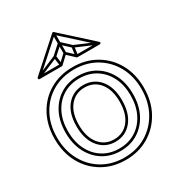

<svg xmlns="http://www.w3.org/2000/svg" viewBox="-198 -962 1033 1111"><g transform="rotate(-30 319.0 -406.0)"><path d="M319 -56Q257 -56 210 -85.5Q163 -115 136.5 -168Q110 -221 110 -291Q110 -291 110 -291Q110 -291 110 -291Q110 -361 136.5 -413.5Q163 -466 210 -495Q257 -524 319 -524Q319 -524 319 -524Q319 -524 319 -524Q381 -524 428 -494.5Q475 -465 501.5 -413Q528 -361 528 -291Q528 -291 528 -291Q528 -291 528 -291Q528 -221 501.5 -168Q475 -115 428 -85.5Q381 -56 319 -56Q319 -56 319 -56Q319 -56 319 -56ZM319 -40Q319 -40 319 -40Q319 -40 319 -40Q385 -40 435.5 -71.5Q486 -103 515 -159.5Q544 -216 544 -291Q544 -291 544 -291Q544 -291 544 -291Q544 -366 515 -422Q486 -478 435.5 -509Q385 -540 319 -540Q319 -540 319 -540Q319 -540 319 -540Q253 -540 202.5 -509Q152 -478 123 -422Q94 -366 94 -291Q94 -291 94 -291Q94 -291 94 -291Q94 -216 123 -159.5Q152 -103 202.5 -71.5Q253 -40 319 -40ZM319 -101Q387 -101 429 -152Q471 -203 471 -291Q471 -379 429 -429Q387 -479 319 -479Q252 -479 209.5 -429.5Q167 -380 167 -291Q167 -203 209.5 -152Q252 -101 319 -101ZM319 4Q236 4 172.5 -34Q109 -72 73 -138.5Q37 -205 37 -291Q37 -377 73 -443Q109 -509 172.5 -546.5Q236 -584 319 -584Q401 -584 464.5 -546.5Q528 -509 564.5 -443Q601 -377 601 -291Q601 -205 564.5 -138.5Q528 -72 464.5 -34Q401 4 319 4ZM319 -117Q258 -117 220.5 -163.5Q183 -210 183 -291Q183 -372 220.5 -417.5Q258 -463 319 -463Q381 -463 418 -417Q455 -371 455 -291Q455 -210 418 -163.5Q381 -117 319 -117ZM319 20Q405 20 472.5 -20Q540 -60 578.5 -130Q617 -200 617 -291Q617 -382 578.5 -451.5Q540 -521 472.5 -560.5Q405 -600 319 -600Q232 -600 164.5 -560.5Q97 -521 59 -451Q21 -381 21 -291Q21 -200 59 -130Q97 -60 164.5 -20Q232 20 319 20ZM375 -697 385 -709 326 -764Q324 -766 321 -766Q318 -766 316 -764L255 -709L265 -697L326 -752Q328 -754 321 -754Q314 -754 316 -752ZM260 -642 276 -644 268 -704Q267 -708 264 -710Q261 -712 257 -710L116 -650L122 -636L263 -696Q267 -698 259 -702Q251 -706 252 -702ZM518 -636 524 -650 383 -710Q379 -712 376 -710Q373 -708 372 -704L364 -644L380 -642L388 -702Q389 -706 381 -702Q373 -698 377 -696ZM329 -824H313V-758Q313 -758 313 -758Q313 -758 313 -758V-692H329V-758Q329 -758 329 -758Q329 -758 329 -758ZM372 -635H521Q526 -635 528.5 -640Q531 -645 526 -649L326 -830Q324 -832 321 -832Q318 -832 316 -830L114 -649Q110 -645 112 -640Q114 -635 119 -635H268Q271 -635 273 -637L325 -686H315L367 -637Q369 -635 372 -635ZM372 -651 377 -649 325 -698Q323 -700 320 -700Q317 -700 315 -698L263 -649L268 -651H119L124 -637L326 -818H316L516 -637L521 -651Z"/></g></svg>

Font: Tilt Prism
Style: Regular
Weight: 400
Version: Version 1.000